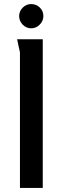

<svg xmlns="http://www.w3.org/2000/svg" viewBox="-20 -923 308 943"><path d="M64 -730H190V0H78V-666Q78 -667 74.5 -681.5Q71 -696 68 -711.5Q65 -727 64 -730ZM193 -844Q193 -820 175 -802Q157 -784 133 -784Q109 -784 91.5 -802Q74 -820 74 -844Q74 -868 91.5 -885.5Q109 -903 133 -903Q158 -903 175.5 -886Q193 -869 193 -844Z"/></svg>

Font: Rosario Light SemiBold
Style: Regular
Weight: 600
Version: Version 1.101; ttfautohint (v1.8.1.43-b0c9)